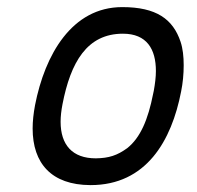

<svg xmlns="http://www.w3.org/2000/svg" viewBox="-20 -524 558 543"><path d="M235.4 -0.5H236.3C393.6 -0.5 465.3 -126 492.2 -265.1C497.1 -289.1 499.5 -314.5 499.5 -339.4C499.5 -363.8 497.1 -386.7 490.7 -405.8C469.2 -470.2 421.9 -503.9 325.7 -503.9C183.1 -503.9 106.9 -369.1 79.1 -226.6C74.7 -203.1 72.3 -181.2 72.3 -160.6C72.3 -62 125.5 -1 235.4 -0.5ZM339.8 -105C311.5 -84.5 288.1 -76.7 251 -76.2C184.6 -76.2 151.4 -114.3 151.4 -179.7C151.4 -194.8 153.3 -211.4 156.7 -229C179.7 -348.1 226.1 -428.7 327.6 -428.7C395 -428.7 420.9 -385.3 420.9 -323.2C420.9 -306.2 418.5 -287.1 415 -267.6C414.6 -264.6 413.6 -261.7 413.1 -258.8C398.9 -186.5 377.4 -134.8 339.8 -105Z"/></svg>

Font: Fantasque Sans Mono
Style: RegItalic
Weight: 400
Italic angle: -11°
Monospace: yes
Designer: Jany Belluz
Version: Version 1.6.3